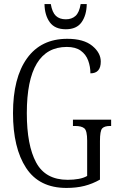

<svg xmlns="http://www.w3.org/2000/svg" viewBox="-20 -915 581 945"><path d="M307 10Q173 10 108.5 -88.5Q44 -187 44 -358Q44 -532 113 -628Q182 -724 311 -724Q392 -724 434 -689.5Q476 -655 476 -612Q476 -554 425 -554Q425 -587 414 -617Q403 -647 377.5 -665.5Q352 -684 309 -684Q112 -684 112 -358Q112 -200 158 -115Q204 -30 313 -30Q342 -30 367 -34.5Q392 -39 409 -49V-223Q409 -271 395.5 -283Q382 -295 349 -295H339V-326H527V-295H522Q494 -295 483 -283Q472 -271 472 -221V-31Q435 -10 395.5 0Q356 10 307 10ZM304 -771Q250 -771 225 -805.5Q200 -840 199 -895H230Q237 -854 255 -837Q273 -820 304 -820Q333 -820 351.5 -836.5Q370 -853 377 -895H407Q406 -840 381.5 -805.5Q357 -771 304 -771Z"/></svg>

Font: Noto Serif ExtraCondensed Light
Style: Regular
Weight: 300
Width: 2
Designer: Monotype Design Team
Foundry: Monotype Imaging Inc.
Version: Version 2.014; ttfautohint (v1.8.4.7-5d5b)